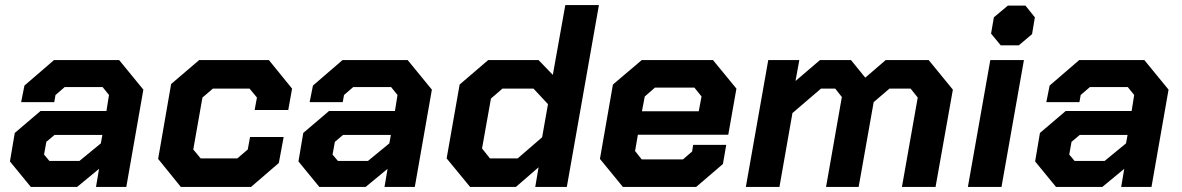

<svg xmlns="http://www.w3.org/2000/svg" viewBox="-20 -734 4641 754"><path d="M19 -100 38 -212 139 -298H398L408 -361L383 -392H234L198 -361L193 -333H63L76 -398L192 -498H448L543 -382L476 0H357L369 -71L283 0H101ZM292 -102 376 -171 382 -204H194L162 -177L153 -127L174 -102Z M601 -110 652 -404 762 -498H1036L1127 -386L1112 -302H980L989 -351L960 -386H816L775 -351L739 -147L768 -112H912L953 -147L962 -196H1094L1075 -94L966 0H690Z M1152 -100 1171 -212 1272 -298H1531L1541 -361L1516 -392H1367L1331 -361L1326 -333H1196L1209 -398L1325 -498H1581L1676 -382L1609 0H1490L1502 -71L1416 0H1234ZM1425 -102 1509 -171 1515 -204H1327L1295 -177L1286 -127L1307 -102Z M1734 -112 1785 -402 1897 -498H2095L2151 -440L2200 -714H2332L2206 0H2082L2095 -77L2006 0H1826ZM2013 -112 2109 -195 2132 -325 2075 -386H1953L1908 -347L1873 -151L1904 -112Z M2336 -110 2387 -402 2500 -498H2780L2872 -386L2840 -205H2485L2474 -141L2500 -108H2662L2698 -139L2702 -165H2832L2819 -90L2714 0H2426ZM2724 -297 2735 -355 2707 -390H2552L2512 -355L2501 -297Z M2997 -498H3119L3104 -416L3200 -498H3322L3378 -429L3458 -498H3627L3722 -382L3654 0H3522L3584 -351L3556 -386H3473L3411 -333L3352 0H3224L3286 -353L3260 -386H3204L3092 -290L3041 0H2909Z M3872 -602 3883 -666 3938 -712H4007L4044 -666L4033 -600L3981 -556H3910ZM3869 -498H4001L3913 0H3781Z M4045 -100 4064 -212 4165 -298H4424L4434 -361L4409 -392H4260L4224 -361L4219 -333H4089L4102 -398L4218 -498H4474L4569 -382L4502 0H4383L4395 -71L4309 0H4127ZM4318 -102 4402 -171 4408 -204H4220L4188 -177L4179 -127L4200 -102Z"/></svg>

Font: Chakra Petch
Style: Bold Italic
Weight: 700
Italic angle: -10°
Designer: Katatrad Aksorn Co.,Ltd.
Foundry: Cadson Demak Co.,Ltd.
Version: Version 1.000; ttfautohint (v1.6)